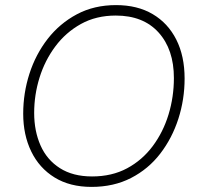

<svg xmlns="http://www.w3.org/2000/svg" viewBox="-20 -725 788 753"><path d="M339 8Q254 8 194 -29Q134 -66 102.5 -131Q71 -196 71 -279Q71 -360 95.5 -436Q120 -512 167 -572.5Q214 -633 281.5 -669Q349 -705 435 -705Q519 -705 579 -669.5Q639 -634 671.5 -569.5Q704 -505 704 -417Q704 -335 679.5 -259Q655 -183 608.5 -122.5Q562 -62 494 -27Q426 8 339 8ZM341 -33Q419 -33 478.5 -65Q538 -97 579 -152Q620 -207 641 -276Q662 -345 662 -419Q662 -531 602 -597.5Q542 -664 434 -664Q357 -664 297.5 -631Q238 -598 197 -543Q156 -488 135 -420.5Q114 -353 114 -282Q114 -211 139 -154.5Q164 -98 215 -65.5Q266 -33 341 -33Z"/></svg>

Font: Hanken Grotesk ExtraLight
Style: Italic
Weight: 250
Italic angle: -8°
Designer: Alfredo Marco Pradil
Foundry: Hanken Design Co.
Version: Version 3.013